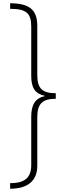

<svg xmlns="http://www.w3.org/2000/svg" viewBox="-20 -793 399 1174"><path d="M42 -773V-739C140 -739 171 -713 171 -630V-329C171 -256 194 -220 254 -207V-205C193 -193 171 -148 171 -80V216C171 293 132 327 42 327V361C150 361 208 312 208 221V-77C208 -159 240 -189 321 -189V-223C240 -223 208 -251 208 -333V-635C208 -735 157 -773 42 -773Z"/></svg>

Font: Noto Sans Telugu ExtraCondensed ExtraLight
Style: Regular
Weight: 200
Width: 2
Designer: Jelle Bosma - Monotype Design Team
Foundry: Monotype Imaging Inc.
Version: Version 2.005